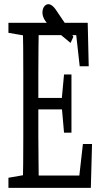

<svg xmlns="http://www.w3.org/2000/svg" viewBox="-20 -914 488 934"><path d="M21 0V-49.3L122.6 -66.9H129.9V0ZM90.8 0Q92.3 -61 92.8 -122.1Q93.3 -183.1 93.3 -246.1Q93.3 -309.1 93.3 -371.6V-430.7Q93.3 -493.2 93.3 -555.4Q93.3 -617.7 92.8 -680.2Q92.3 -742.7 90.8 -803.2H168.9Q168 -743.2 167.2 -681.2Q166.5 -619.1 166.5 -556.6Q166.5 -494.1 166.5 -430.7V-385.7Q166.5 -317.4 166.5 -252Q166.5 -186.5 167.5 -124Q168.5 -61.5 168.9 0ZM129.9 0V-60.1H389.2L361.8 -23.4L383.3 -213.4H427.7L421.9 0ZM129.9 -381.8V-437.5H305.2V-381.8ZM291.5 -268.6 279.8 -401.9V-425.8L291.5 -551.8H327.6V-268.6ZM21 -754.4V-803.2H129.9V-736.8H122.6ZM367.7 -591.8 346.7 -779.8 374 -743.2H129.9V-803.2H406.7L411.6 -591.8ZM336.9 -734.9 323.2 -705.1Q298.3 -725.1 274.2 -745.8Q250 -766.6 225.1 -785.6Q203.6 -804.7 195.1 -821Q186.5 -837.4 186.5 -852.5Q186.5 -871.1 195.1 -882.3Q203.6 -893.6 215.8 -893.6Q225.6 -893.6 237.1 -883.5Q248.5 -873.5 264.2 -848.1Q283.2 -820.8 301.8 -792.5Q320.3 -764.2 336.9 -734.9Z"/></svg>

Font: Scarab Serif
Style: Regular
Weight: 400
Designer: John Roberts
Foundry: Scarab
Version: 1.0